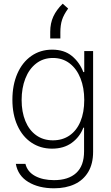

<svg xmlns="http://www.w3.org/2000/svg" viewBox="-20 -806 601 1036"><path d="M65.4 78.1H117.2Q127.9 121.1 169.4 143.6Q210.9 166 271.5 166Q349.1 166 391.4 127.2Q433.6 88.4 433.6 10.7V-117.2H429.7Q410.6 -66.9 367.4 -35.4Q324.2 -3.9 260.7 -3.9Q198.2 -3.9 149.7 -36.4Q101.1 -68.8 74 -128.7Q46.9 -188.5 46.9 -267.6Q46.9 -347.2 73.5 -408.4Q100.1 -469.7 148.9 -503.9Q197.8 -538.1 261.7 -538.1Q326.2 -538.1 367.7 -504.2Q409.2 -470.2 429.7 -417H434.6V-530.3H482.4V12.7Q482.4 77.6 456.1 121.8Q429.7 166 382.3 188Q335 210 271.5 210Q189 210 132.8 176Q76.7 142.1 65.4 78.1ZM434.6 -266.6Q434.6 -332 414.3 -383.3Q394 -434.6 356 -463.9Q317.9 -493.2 265.6 -493.2Q213.4 -493.2 175 -463.4Q136.7 -433.6 116.7 -382.1Q96.7 -330.6 96.7 -266.6Q96.7 -202.1 116.9 -152.8Q137.2 -103.5 175.3 -76.2Q213.4 -48.8 265.6 -48.8Q317.4 -48.8 355.5 -75.2Q393.6 -101.6 414.1 -150.6Q434.6 -199.7 434.6 -266.6ZM318.4 -786.1 347.7 -759.8Q323.7 -726.6 314.7 -698.5Q305.7 -670.4 305.7 -631.8V-598.6H251V-634.8Q251 -680.2 267.8 -716.8Q284.7 -753.4 318.4 -786.1Z"/></svg>

Font: Pretendard ExtraLight
Style: Regular
Weight: 200
Designer: Base glyphs from Inter by Rasmus Andersson; Hangeul glyphs from Noto Sans CJK(Source Han Sans) by Jang Soo-young and Kan
Foundry: Kil Hyung-jin
Version: Version 1.309